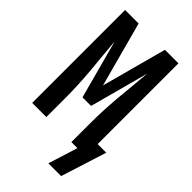

<svg xmlns="http://www.w3.org/2000/svg" viewBox="-273 -817 1074 1074"><g transform="rotate(45 264.5 -280.0)"><path d="M342 175 397 0H349V-147Q349 -200 351.5 -253Q354 -306 358.5 -358.5Q363 -411 368.5 -464Q374 -517 378 -570L284 -221H216L122 -570Q126 -517 131.5 -464Q137 -411 141.5 -358.5Q146 -306 148.5 -253Q151 -200 151 -147V0H39V-735H146L250 -349L354 -735H461V-96H529L443 175Z"/></g></svg>

Font: Iosevka Curly
Style: Bold
Weight: 700
Monospace: yes
Designer: Belleve Invis
Foundry: Belleve Invis
Version: Version 22.1.2; ttfautohint (v1.8.4)